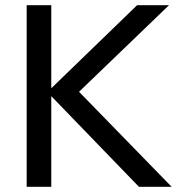

<svg xmlns="http://www.w3.org/2000/svg" viewBox="-20 -714 706 734"><path d="M511 0 161 -362 504 -694H626L256 -338V-390L636 0ZM82 0V-694H176V0Z"/></svg>

Font: Outfit Thin
Style: Regular
Weight: 400
Version: Version 1.100;gftools[0.9.27]